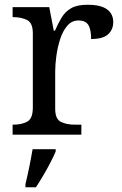

<svg xmlns="http://www.w3.org/2000/svg" viewBox="-20 -566 511 807"><path d="M33 0V-42H36Q70 -42 94 -54.5Q118 -67 118 -114V-426Q118 -470 93.5 -482Q69 -494 36 -494H33V-536H187L206 -437H211Q224 -467 239 -492Q254 -517 279 -531.5Q304 -546 348 -546Q403 -546 429.5 -527Q456 -508 456 -473Q456 -442 434.5 -422Q413 -402 363 -402Q363 -443 351 -461.5Q339 -480 310 -480Q282 -480 263 -458Q244 -436 233 -402Q222 -368 217 -331.5Q212 -295 212 -266V-109Q212 -65 236.5 -53.5Q261 -42 294 -42H322V0ZM87 208Q95 175 103 136Q111 97 117 61H214V71Q205 92 191 119Q177 146 161 173Q145 200 131 221H87Z"/></svg>

Font: Noto Serif Test
Style: Regular
Weight: 400
Version: Version 1.000